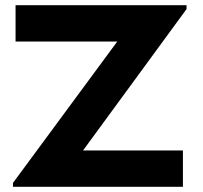

<svg xmlns="http://www.w3.org/2000/svg" viewBox="-20 -720 784 740"><path d="M40 -560V-700H699V-685L300 -140H685V0H30V-15L432 -560Z"/></svg>

Font: Copperplate Sans CC
Style: Bold
Weight: 700
Designer: indestructible type*
Foundry: Cowboy Collective
Version: Version 1.000